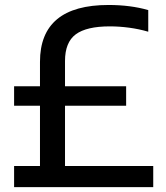

<svg xmlns="http://www.w3.org/2000/svg" viewBox="-20 -770 685 790"><path d="M38 0V-87H144.5V-335H38V-415H144.5V-515.5Q144.5 -749.5 426.5 -749.5Q517 -749.5 590 -728.5V-639.5Q552.5 -650.5 511.8 -656Q471 -661.5 432 -661.5Q336 -661.5 291.8 -628.8Q247.5 -596 247.5 -519V-415H499V-335H247.5V-87H610.5V0Z"/></svg>

Font: Encode Sans Md
Style: Regular
Weight: 500
Designer: Multiple Designers
Foundry: Impallari Type
Version: Version 3.002; ttfautohint (v1.8.3) -l 8 -r 50 -G 200 -x 14 